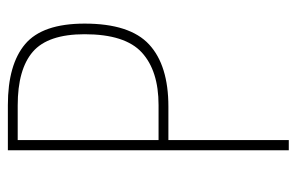

<svg xmlns="http://www.w3.org/2000/svg" viewBox="-153 -694 754 488"><g transform="rotate(-90 224.0 -450.0)"><path d="M201 -807Q304 -807 356 -763Q408 -719 408 -612Q408 -497 355 -448Q302 -399 197 -399H112V-93H86V-807ZM200 -782H112V-424H201Q288 -424 334.5 -466.5Q381 -509 381 -612Q381 -705 336.5 -743.5Q292 -782 200 -782Z"/></g></svg>

Font: Noto Sans Kannada UI Condensed Thin
Style: Regular
Weight: 100
Width: 3
Designer: Jelle Bosma - Monotype Design Team
Foundry: Monotype Imaging Inc.
Version: Version 2.005; ttfautohint (v1.8.4.7-5d5b)